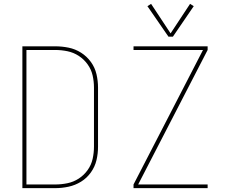

<svg xmlns="http://www.w3.org/2000/svg" viewBox="-20 -975 1192 995"><path d="M853 -785H876L984 -943L965 -955L864 -802L763 -955L744 -943ZM672 0H1056V-19H696L1056 -716V-735H672V-716H1032L672 -19ZM96 0H266Q301 0 335.5 -7.5Q370 -15 400 -33.5Q430 -52 451 -81.5Q472 -111 480 -145Q488 -179 488 -215V-521Q488 -556 480 -590.5Q472 -625 451 -654Q430 -683 400 -702Q370 -721 335.5 -728Q301 -735 266 -735H96ZM266 -19H117V-716H266Q298 -716 329.5 -709.5Q361 -703 388 -685.5Q415 -668 434 -641.5Q453 -615 460 -584Q467 -553 467 -521V-215Q467 -183 460 -151.5Q453 -120 434 -93.5Q415 -67 388 -49.5Q361 -32 329.5 -25.5Q298 -19 266 -19Z"/></svg>

Font: Iosevka Sparkle Thin
Style: Regular
Weight: 100
Designer: Belleve Invis
Foundry: Belleve Invis
Version: Version 4.5.0; ttfautohint (v1.8.3)